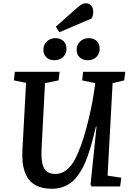

<svg xmlns="http://www.w3.org/2000/svg" viewBox="-20 -1139 805 1173"><path d="M457 -1096.2Q472.2 -1108.9 481.9 -1114Q491.7 -1119.1 503.9 -1119.1Q523.9 -1119.1 536.9 -1105.2Q549.8 -1091.3 549.8 -1067.9Q549.8 -1047.9 541 -1026.9L342.8 -941.9L320.8 -976.1ZM317.9 -905.8Q349.6 -905.8 367.9 -888.2Q386.2 -870.6 386.2 -840.8Q386.2 -810.5 365.7 -790.8Q345.2 -771 313 -771Q281.7 -771 263.4 -788.8Q245.1 -806.6 245.1 -835.9Q245.1 -865.2 266.1 -885.5Q287.1 -905.8 317.9 -905.8ZM448.2 -835.9Q448.2 -865.2 469.5 -885.5Q490.7 -905.8 522 -905.8Q553.2 -905.8 571 -888.2Q588.9 -870.6 588.9 -840.8Q588.9 -810.5 568.6 -790.8Q548.3 -771 517.1 -771Q485.4 -771 466.8 -788.6Q448.2 -806.2 448.2 -835.9ZM637.2 -65.9 721.2 -53.2 713.9 0H540L533.2 -12.2L569.8 -365.2H565.9Q553.7 -313 543 -273.4Q532.2 -233.9 518.1 -192.4Q503.9 -150.9 489 -121.3Q474.1 -91.8 454.1 -64.9Q434.1 -38.1 411.4 -21.5Q388.7 -4.9 359.9 4.6Q331.1 14.2 296.9 14.2Q252.9 14.2 220.2 2.4Q187.5 -9.3 167 -30Q146.5 -50.8 134.3 -81.5Q122.1 -112.3 118.4 -147.9Q114.7 -183.6 117.2 -228L139.2 -632.8L64.9 -647.9L70.8 -700.2H344.2L337.9 -647.9L254.9 -630.9L233.9 -230Q229.5 -148.9 248.5 -112.5Q267.6 -76.2 318.8 -76.2Q356 -76.2 387 -101.1Q418 -126 439.9 -168.9Q476.6 -240.7 507.6 -356.2Q538.6 -471.7 553.2 -569.8L562 -630.9L481.9 -647.9L487.8 -700.2H745.1L738.8 -647.9L668 -630.9Z"/></svg>

Font: Literata Book SemiBold
Style: Italic
Weight: 600
Italic angle: -3°
Designer: Latin by Veronika Burian and Jose Scaglione. Greek by Irene Vlachou. Cyrillic by Vera Evstafieva
Foundry: TypeTogether
Version: Version 1.003;PS 001.003;hotconv 1.0.88;makeotf.lib2.5.64775